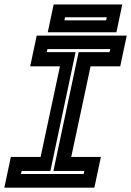

<svg xmlns="http://www.w3.org/2000/svg" viewBox="-37 -864 604 884"><path d="M-17 0 13 -141.5H150L239 -558.5H102L132 -700H546.5L516.5 -558.5H380L291 -141.5H427.5L397.5 0ZM59.5 -63H348.5L351.5 -77H209L325 -624H467.5L470.5 -638H181.5L178.5 -624H311L195 -77H62.5ZM183 -715.5 210 -843.5H526L499 -715.5ZM259.5 -770.5H451.5L454.5 -784.5H262.5Z"/></svg>

Font: Tourney Thin
Style: Italic
Weight: 100
Italic angle: -12°
Designer: Tyler Finck
Foundry: Etcetera Type Co
Version: Version 1.015